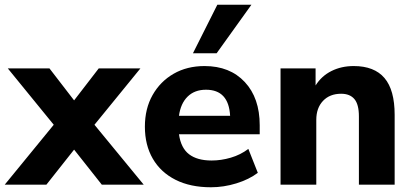

<svg xmlns="http://www.w3.org/2000/svg" viewBox="-33 -780 1742 811"><path d="M-13 0 194 -253 0 -491H176L280 -356L384 -491H560L366 -253L574 0H397L280 -148L163 0Z M858 11Q771 11 708.5 -20.5Q646 -52 612.5 -109.5Q579 -167 579 -245Q579 -321 611.5 -378.5Q644 -436 700.5 -468.5Q757 -501 831 -501Q938 -501 1001 -433.5Q1064 -366 1064 -251V-213H723Q731 -155 765.5 -128.5Q800 -102 861 -102Q901 -102 942 -114Q983 -126 1016 -151L1056 -50Q1019 -22 965.5 -5.5Q912 11 858 11ZM837 -401Q789 -401 759.5 -372Q730 -343 723 -291H939Q933 -401 837 -401ZM782 -555 885 -760H1029L882 -555Z M1152 0V-491H1300V-419Q1325 -459 1367 -480Q1409 -501 1461 -501Q1548 -501 1591 -450.5Q1634 -400 1634 -295V0H1483V-288Q1483 -339 1464 -361.5Q1445 -384 1408 -384Q1360 -384 1331.5 -354Q1303 -324 1303 -274V0Z"/></svg>

Font: Nunito Sans ExtraBold
Style: Regular
Weight: 800
Designer: Vernon Adams
Foundry: Vernon Adams
Version: Version 3.101; ttfautohint (v1.8.4.7-5d5b);gftools[0.9.27]